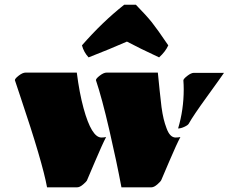

<svg xmlns="http://www.w3.org/2000/svg" viewBox="-20 -799 976 819"><path d="M88.9 -489.3H307.6Q318.4 -403.3 336.4 -337.4Q370.6 -212.4 412.6 -212.4Q422.9 -212.4 432.6 -214.4Q417.5 -186 385 -109.4Q352.5 -32.7 350.6 -28.6Q348.6 -24.4 334.5 -12.2Q320.3 0 309.1 0H180.7Q161.1 -107.4 68.4 -382.3L43.5 -457Q43.5 -463.9 60.1 -476.6Q76.7 -489.3 88.9 -489.3ZM434.6 -489.3H653.3Q657.2 -452.6 661.1 -412.1Q665 -371.6 668.9 -342.5Q672.9 -313.5 678 -292.2Q683.1 -271 690.4 -252Q704.6 -212.4 729 -212.4Q739.3 -212.4 749.5 -214.4Q734.4 -186.5 702.6 -112.1Q670.9 -37.6 668 -31Q665 -24.4 650.9 -12.2Q636.7 0 626 0H498Q478 -107.4 446.3 -244.6Q414.6 -381.8 389.2 -457Q389.2 -463.9 405.8 -476.6Q422.4 -489.3 434.6 -489.3ZM762.2 -456.1Q762.2 -462.4 778.8 -475.3Q795.4 -488.3 807.1 -488.3H935.5Q922.4 -468.8 863.3 -387.2Q804.2 -305.7 785.2 -271.5Q781.7 -265.1 766.6 -258.1Q751.5 -251 739.7 -251Q763.7 -331.1 763.7 -418Q763.7 -437 762.2 -456.1ZM329.6 -605.5Q416.5 -705.1 509.8 -778.8H559.6Q604.5 -732.9 627.7 -703.9Q650.9 -674.8 697.8 -605.5Q686 -579.1 658.7 -554.2Q572.8 -594.2 521.5 -621.6Q450.2 -590.3 357.9 -554.2Q337.4 -576.2 329.6 -605.5Z"/></svg>

Font: Emblema One
Style: Regular
Weight: 400
Designer: Riccardo De Franceschi
Foundry: Riccardo De Franceschi
Version: Version 1.003